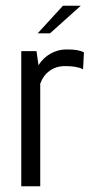

<svg xmlns="http://www.w3.org/2000/svg" viewBox="-20 -648 322 668"><path d="M54 0V-470H107L114 -421Q130 -447 156 -461.5Q182 -476 211 -476Q235 -476 248.5 -473.5Q262 -471 272 -466L269 -407Q257 -413 242 -415.5Q227 -418 206 -418Q175 -418 152.5 -401.5Q130 -385 120 -357V0ZM111 -532 199 -628H261L154 -532Z"/></svg>

Font: Smooch Sans Medium
Style: Regular
Weight: 500
Designer: Robert E. Leuschke
Foundry: Robert E. Leuschke
Version: Version 1.010; ttfautohint (v1.8.3)